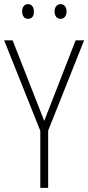

<svg xmlns="http://www.w3.org/2000/svg" viewBox="-20 -909 427 929"><path d="M194 -324 346 -714H387L213 -277V0H175V-276L0 -714H41ZM87 -853Q87 -869 94.5 -879Q102 -889 115 -889Q129 -889 136.5 -879Q144 -869 144 -853Q144 -818 115 -818Q102 -818 94.5 -828Q87 -838 87 -853ZM244 -854Q244 -869 252 -879Q260 -889 273 -889Q286 -889 294 -879.5Q302 -870 302 -854Q302 -838 294.5 -828Q287 -818 273 -818Q259 -818 251.5 -828Q244 -838 244 -854Z"/></svg>

Font: Noto Sans Gujarati UI Condensed ExtraLight
Style: Regular
Weight: 200
Width: 3
Designer: Jelle Bosma - Monotype Design Team, Universal Thirst
Foundry: Monotype Imaging Inc.
Version: Version 2.106; ttfautohint (v1.8.4.7-5d5b)